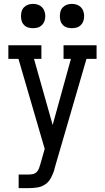

<svg xmlns="http://www.w3.org/2000/svg" viewBox="-20 -968 540 988"><path d="M76 0V-70H129Q139 -70 150 -72.5Q161 -75 168.5 -82.5Q176 -90 180 -100Q184 -110 187 -121L210 -202L75 -665H23V-735H193V-665H155L251 -325L345 -665H307V-735H477V-665H425L261 -102Q261 -99 260 -97Q259 -95 259 -92Q252 -71 241.5 -51.5Q231 -32 213 -19.5Q195 -7 173 -3.5Q151 0 129 0ZM350 -823Q337 -823 325 -826.5Q313 -830 304 -839Q295 -848 291.5 -860Q288 -872 288 -885Q288 -898 291.5 -910Q295 -922 304 -931Q313 -940 325 -944Q337 -948 350 -948Q363 -948 375 -944Q387 -940 396 -931Q405 -922 409 -910Q413 -898 413 -885Q413 -872 409 -860Q405 -848 396 -839Q387 -830 375 -826.5Q363 -823 350 -823ZM150 -823Q137 -823 125 -826.5Q113 -830 104 -839Q95 -848 91.5 -860Q88 -872 88 -885Q88 -898 91.5 -910Q95 -922 104 -931Q113 -940 125 -944Q137 -948 150 -948Q163 -948 175 -944Q187 -940 196 -931Q205 -922 209 -910Q213 -898 213 -885Q213 -872 209 -860Q205 -848 196 -839Q187 -830 175 -826.5Q163 -823 150 -823Z"/></svg>

Font: Iosevka Gothic
Style: Regular
Weight: 400
Monospace: yes
Designer: Belleve Invis
Foundry: Belleve Invis
Version: Version 15.5.1; ttfautohint (v1.8.4)